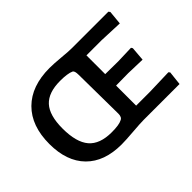

<svg xmlns="http://www.w3.org/2000/svg" viewBox="-103 -724 948 948"><g transform="rotate(-45 370.5 -250.5)"><path d="M306 -510Q335 -510 383.5 -505.5Q432 -501 454 -501H708L714 -493L707 -420L584 -425H479V-294L569 -293L661 -296L666 -288L660 -214L563 -217L477 -216V-76H574L706 -80L712 -73L704 0H454Q430 0 375 4.5Q320 9 291 9Q171 9 105.5 -57.5Q40 -124 40 -245Q40 -371 110 -440.5Q180 -510 306 -510ZM298 -428Q216 -428 178 -386.5Q140 -345 140 -253Q140 -157 178 -112.5Q216 -68 299 -68Q351 -68 371 -79Q387 -85 387 -110L384 -384Q384 -412 374 -417Q350 -428 298 -428Z"/></g></svg>

Font: Alegreya Sans SC Medium
Style: Regular
Weight: 500
Designer: Juan Pablo del Peral
Foundry: Huerta Tipografica
Version: Version 2.001;PS 002.001;hotconv 1.0.88;makeotf.lib2.5.64775